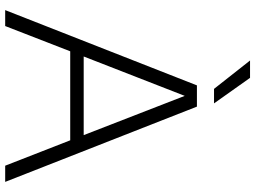

<svg xmlns="http://www.w3.org/2000/svg" viewBox="-142 -843 985 741"><g transform="rotate(90 350.5 -472.5)"><path d="M19 0 309.5 -740H391.5L682 0H619.5L521.5 -251H178L80.5 0ZM198 -303H501.5L350 -693ZM323 -806 213.5 -945H280.5L379 -806Z"/></g></svg>

Font: Encode Sans Semi Expanded Light
Style: Regular
Weight: 300
Width: 6
Designer: Multiple Designers
Foundry: Impallari Type
Version: Version 3.000; ttfautohint (v1.8.3) -l 8 -r 50 -G 200 -x 14 